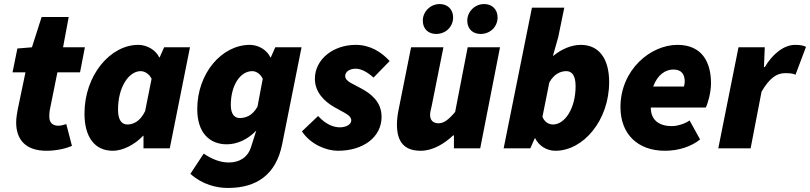

<svg xmlns="http://www.w3.org/2000/svg" viewBox="-20 -734 4008 950"><path d="M210 12C262 12 308 0 336 -12L308 -120C296 -116 282 -112 268 -112C242 -112 224 -126 224 -156C224 -166 224 -176 226 -188L264 -376H376L400 -500H292L320 -650H186L138 -500L66 -494L42 -376H106L68 -194C64 -172 60 -150 60 -128C60 -46 104 12 210 12Z M538 12C586 12 644 -16 688 -62H690V0H820L920 -500H792L770 -450H768C750 -488 706 -512 664 -512C526 -512 398 -362 398 -172C398 -54 450 12 538 12ZM610 -118C582 -118 564 -140 564 -192C564 -304 618 -382 676 -382C694 -382 718 -370 730 -344L698 -184C672 -130 636 -118 610 -118Z M1108 196C1250 196 1346 130 1376 -20L1472 -500H1342L1320 -450H1318C1300 -488 1258 -512 1216 -512C1078 -512 956 -372 956 -194C956 -76 1018 -20 1102 -20C1154 -20 1206 -44 1248 -88L1222 -6C1206 44 1166 70 1112 70C1068 70 1026 52 988 26L922 126C982 180 1052 196 1108 196ZM1166 -150C1140 -150 1122 -170 1122 -214C1122 -314 1170 -382 1228 -382C1246 -382 1268 -370 1280 -344L1254 -206C1228 -160 1194 -150 1166 -150Z M1652 12C1778 12 1868 -56 1868 -156C1868 -230 1816 -270 1768 -296C1730 -318 1688 -330 1688 -358C1688 -378 1708 -394 1740 -394C1770 -394 1802 -374 1828 -350L1908 -432C1866 -478 1810 -512 1740 -512C1628 -512 1538 -440 1538 -344C1538 -278 1585 -232 1634 -204C1686 -174 1718 -164 1718 -138C1718 -118 1692 -104 1662 -104C1632 -104 1593 -117 1554 -160L1474 -84C1517 -19 1595 12 1652 12Z M2062 12C2122 12 2180 -24 2222 -64H2226V0H2356L2454 -500H2294L2232 -180C2200 -142 2176 -124 2150 -124C2124 -124 2108 -138 2108 -166C2108 -178 2112 -192 2116 -210L2174 -500H2014L1952 -190C1947 -166 1944 -140 1944 -118C1944 -32 1980 12 2062 12ZM2138 -566C2186 -566 2222 -602 2222 -648C2222 -689 2193 -714 2156 -714C2108 -714 2072 -675 2072 -632C2072 -589 2101 -566 2138 -566ZM2358 -566C2406 -566 2442 -602 2442 -648C2442 -689 2413 -714 2376 -714C2328 -714 2292 -675 2292 -632C2292 -589 2321 -566 2358 -566Z M2728 12C2866 12 2994 -138 2994 -328C2994 -446 2942 -512 2854 -512C2808 -512 2760 -492 2718 -458H2716L2742 -550L2772 -696H2612L2472 0H2604L2626 -50H2628C2646 -12 2686 12 2728 12ZM2716 -118C2696 -118 2674 -130 2664 -156L2698 -326C2722 -370 2756 -382 2782 -382C2810 -382 2828 -360 2828 -308C2828 -196 2774 -118 2716 -118Z M3270 12C3340 12 3402 -10 3444 -44L3392 -138C3370 -122 3332 -110 3304 -110C3246 -110 3200 -136 3200 -202H3472C3480 -216 3498 -272 3498 -322C3498 -426 3454 -512 3332 -512C3198 -512 3050 -388 3050 -204C3050 -70 3136 12 3270 12ZM3212 -306C3234 -366 3274 -390 3312 -390C3354 -390 3368 -364 3368 -330C3368 -321 3366 -313 3364 -306Z M3534 0H3694L3748 -280C3786 -346 3822 -372 3864 -372C3880 -372 3902 -372 3916 -364L3968 -502C3958 -508 3942 -512 3914 -512C3858 -512 3802 -466 3764 -402H3760L3764 -500H3634Z"/></svg>

Font: Source Sans Pro Black
Style: Italic
Weight: 900
Italic angle: -11°
Designer: Paul D. Hunt
Foundry: Adobe Systems Incorporated
Version: Version 3.006;hotconv 1.0.111;makeotfexe 2.5.65597